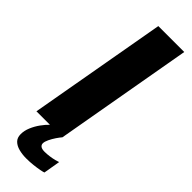

<svg xmlns="http://www.w3.org/2000/svg" viewBox="-288 -687 885 885"><g transform="rotate(45 155.0 -244.0)"><path d="M10 0H179.5L298.5 -675H129.5ZM129.5 187Q153.5 187 175.5 184.5Q197.5 182 214 178.8Q230.5 175.5 235.5 173.5L249.5 91.5Q243.5 94 229.8 97.5Q216 101 199.8 103.2Q183.5 105.5 168.5 105.5Q151 105.5 143 99.5Q135 93.5 135 83.5Q135 72.5 142.8 56.2Q150.5 40 161.2 24.2Q172 8.5 179.5 0H98Q83.5 13.5 68.2 34.5Q53 55.5 43 79.2Q33 103 33 125.5Q33 149 46.5 162.2Q60 175.5 82.2 181.2Q104.5 187 129.5 187Z"/></g></svg>

Font: Anybody Thin
Style: Bold Italic
Weight: 700
Italic angle: -10°
Version: Version 1.113;gftools[0.9.25]